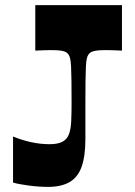

<svg xmlns="http://www.w3.org/2000/svg" viewBox="-20 -720 527 751"><path d="M31 -6V-186Q65 -172 101.5 -164Q138 -156 174 -156Q206 -156 224 -165.5Q242 -175 249.5 -194.5Q257 -214 258.5 -245Q260 -276 260 -320Q260 -371 259.5 -405Q259 -439 258 -459.5Q257 -480 254.5 -490.5Q252 -501 248.5 -506Q245 -511 240 -515Q234 -519 221 -521.5Q208 -524 180 -524Q168 -524 153 -523.5Q138 -523 118 -522V-700H457V-522Q438 -523 422.5 -523.5Q407 -524 394 -524Q366 -524 353.5 -521.5Q341 -519 334 -515Q329 -511 325.5 -506Q322 -501 319.5 -490.5Q317 -480 316 -459.5Q315 -439 314.5 -405Q314 -371 314 -320V-176Q314 -110 299.5 -68.5Q285 -27 252.5 -8Q220 11 168 11Q131 11 90.5 5.5Q50 0 31 -6Z"/></svg>

Font: Ojuju
Style: Bold
Weight: 700
Designer: Chisaokwu Joboson, Mirko Velimirovic
Foundry: Udi Foundry
Version: Version 1.000